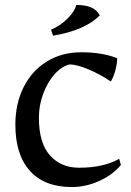

<svg xmlns="http://www.w3.org/2000/svg" viewBox="-20 -744 528 775"><path d="M42 -241Q42 -326 75.5 -392.5Q109 -459 169.5 -496Q230 -533 308 -533Q393 -533 453 -509Q453 -487 445.5 -459.5Q438 -432 427 -415Q385 -444 337 -464Q289 -484 261 -484Q228 -476 199.5 -443.5Q171 -411 154 -364.5Q137 -318 137 -269Q137 -167 181.5 -117Q226 -67 299 -67Q398 -67 461 -103L468 -78Q435 -38 380.5 -13.5Q326 11 270 11Q160 11 101 -54Q42 -119 42 -241ZM186 -624Q223 -640 252 -668.5Q281 -697 288 -724Q325 -724 348 -714Q371 -704 383 -682Q322 -621 194 -600Z"/></svg>

Font: Mirza
Style: Regular
Weight: 400
Designer: Arabic design by Kourosh Beigpour, Latin design by Eduardo Tunni, engineering by Lasse Fister
Version: Version 1.000